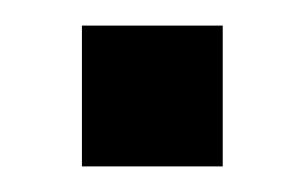

<svg xmlns="http://www.w3.org/2000/svg" viewBox="-20 -685 238 150"><path d="M154 -665V-555H44V-665Z"/></svg>

Font: Amiko
Style: Regular
Weight: 400
Designer: Pablo Impallari, Rodrigo Fuenzalida, Andres Torresi
Foundry: Impallari Type
Version: Version 1.001; ttfautohint (v1.3)